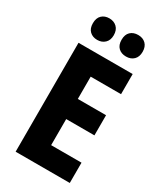

<svg xmlns="http://www.w3.org/2000/svg" viewBox="-226 -1006 926 1090"><g transform="rotate(30 237.0 -461.0)"><path d="M426 0H71V-714H426V-582H227V-436H412V-304H227V-133H426ZM86 -851Q86 -886 105 -904Q124 -922 154 -922Q184 -922 203.5 -903.5Q223 -885 223 -851Q223 -818 203.5 -799.5Q184 -781 154 -781Q124 -781 105 -799Q86 -817 86 -851ZM274 -851Q274 -886 293 -904Q312 -922 343 -922Q374 -922 393 -903.5Q412 -885 412 -851Q412 -818 393 -799.5Q374 -781 343 -781Q312 -781 293 -799Q274 -817 274 -851Z"/></g></svg>

Font: Noto Sans Tamil Condensed ExtraBold
Style: Regular
Weight: 800
Width: 3
Designer: Jelle Bosma - Monotype Design Team
Foundry: Monotype Imaging Inc.
Version: Version 2.004; ttfautohint (v1.8.4.7-5d5b)